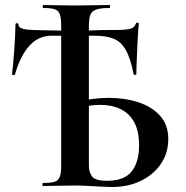

<svg xmlns="http://www.w3.org/2000/svg" viewBox="-20 -745 746 769"><path d="M428 4Q411 4 384.5 2.5Q358 1 330.5 -0.5Q303 -2 280 -2Q244 -2 211 -1Q178 0 152 0Q150 0 150 -6Q150 -12 152 -12Q183 -12 198.5 -17Q214 -22 219.5 -37Q225 -52 225 -81V-644Q225 -673 219.5 -688Q214 -703 199 -708Q184 -713 153 -713Q151 -713 151 -719Q151 -725 153 -725Q179 -725 209.5 -724Q240 -723 276 -723Q322 -723 356.5 -724Q391 -725 419 -725Q421 -725 421 -719Q421 -713 419 -713Q384 -713 366 -707Q348 -701 342 -686Q336 -671 336 -642V-81Q336 -56 348.5 -38.5Q361 -21 409 -21Q478 -21 507.5 -58.5Q537 -96 537 -163Q537 -220 517.5 -255.5Q498 -291 463 -308Q428 -325 381 -325Q360 -325 337 -321.5Q314 -318 289 -312L283 -335Q315 -344 349.5 -348.5Q384 -353 416 -353Q480 -353 534 -335.5Q588 -318 621 -281.5Q654 -245 654 -188Q654 -133 625 -89.5Q596 -46 545 -21Q494 4 428 4ZM40 -447Q39 -444 33.5 -444.5Q28 -445 28 -448Q30 -462 32.5 -487.5Q35 -513 37 -543Q39 -573 40.5 -601Q42 -629 42 -647Q42 -652 48 -652Q54 -652 54 -647Q54 -637 64 -632.5Q74 -628 87.5 -626.5Q101 -625 110 -625Q130 -624 164 -623.5Q198 -623 234 -622.5Q270 -622 295 -622Q321 -622 332.5 -622.5Q344 -623 354.5 -623.5Q365 -624 384.5 -624.5Q404 -625 446 -625Q482 -625 500.5 -629.5Q519 -634 524 -650Q525 -654 530.5 -654Q536 -654 536 -650Q534 -634 532.5 -605.5Q531 -577 529.5 -545.5Q528 -514 527 -487.5Q526 -461 526 -448Q526 -445 521 -445Q516 -445 515 -448Q503 -511 484 -544.5Q465 -578 435 -590Q405 -602 359 -602H187Q134 -602 97.5 -561.5Q61 -521 40 -447Z"/></svg>

Font: Cormorant
Style: Bold
Weight: 700
Designer: Christian Thalmann (Catharsis Fonts)
Foundry: Catharsis Fonts
Version: Version 4.000